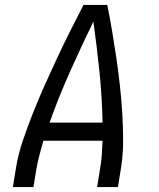

<svg xmlns="http://www.w3.org/2000/svg" viewBox="-20 -755 640 775"><path d="M32 0 44 -74Q53 -131 72 -187Q91 -243 113 -298.5Q135 -354 159.5 -409Q184 -464 209.5 -518.5Q235 -573 262 -627Q289 -681 317 -735H413Q424 -681 433 -627Q442 -573 450 -518.5Q458 -464 464 -409.5Q470 -355 473.5 -299Q477 -243 477 -186.5Q477 -130 468 -74L456 0H372L384 -74Q389 -102 391 -130Q393 -158 394 -187H155Q147 -158 139.5 -130Q132 -102 127 -74L115 0ZM180 -260H394Q392 -363 381.5 -465Q371 -567 357 -668Q308 -567 262.5 -465.5Q217 -364 180 -260Z"/></svg>

Font: Zed Sans Extended
Style: Italic
Weight: 400
Width: 7
Italic angle: -9°
Designer: Belleve Invis
Foundry: Belleve Invis
Version: Version 1.0.0; ttfautohint (v1.8.4)